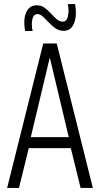

<svg xmlns="http://www.w3.org/2000/svg" viewBox="-20 -921 490 941"><path d="M15 0 192 -708H258L435 0H375L327 -195H121L73 0ZM131 -249H317L224 -639ZM103 -769Q101 -780 100 -791Q99 -802 99 -812Q99 -848 114.5 -871.5Q130 -895 160 -895Q182 -895 198.5 -883Q215 -871 229.5 -855Q244 -839 257.5 -827Q271 -815 287 -815Q304 -815 310 -832Q316 -849 316 -868Q316 -885 312 -901H348Q352 -880 352 -858Q352 -820 337 -795Q322 -770 291 -770Q269 -770 251.5 -782.5Q234 -795 219 -811Q204 -827 190.5 -839.5Q177 -852 163 -852Q149 -852 142.5 -838Q136 -824 136 -803Q136 -783 140 -769Z"/></svg>

Font: Georama SemiCondensed Light
Style: Regular
Weight: 300
Width: 4
Designer: Jean-Baptiste Levee
Foundry: Production Type
Version: Version 1.000